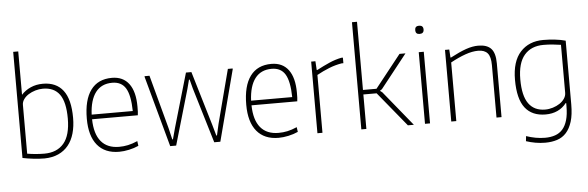

<svg xmlns="http://www.w3.org/2000/svg" viewBox="-58 -1015 4415 1442"><g transform="rotate(-5 2149.0 -294.0)"><path d="M243 10Q204 10 160.5 5Q117 0 78 -8V-808H116V-481Q145 -513 186.5 -531.5Q228 -550 279 -550Q379 -550 431 -482.5Q483 -415 483 -275Q483 -211 468 -158.5Q453 -106 423 -69Q393 -32 348 -11.5Q303 9 243 10ZM245 -26Q340 -26 391.5 -86.5Q443 -147 443 -274Q443 -398 401.5 -455.5Q360 -513 276 -513Q247 -513 218.5 -504.5Q190 -496 167 -481.5Q144 -467 130 -447Q116 -427 116 -405V-37Q145 -32 178.5 -29Q212 -26 245 -26Z M806 9Q699 9 642 -60Q585 -129 585 -259Q585 -401 639.5 -475Q694 -549 799 -549Q883 -549 927.5 -489.5Q972 -430 972 -317Q972 -294 971.5 -279Q971 -264 969 -252H624Q626 -141 673 -84.5Q720 -28 809 -28Q843 -28 876 -35Q909 -42 948 -59L953 -23Q920 -8 880.5 0.5Q841 9 806 9ZM798 -512Q717 -512 673 -454.5Q629 -397 624 -287H934Q932 -406 900 -459Q868 -512 798 -512Z M1045 -534V-540H1082L1191 -134L1211 -49H1216L1239 -134L1357 -540H1398L1519 -134L1543 -49H1548L1567 -134L1673 -540H1709V-534L1569 0H1523L1398 -416L1380 -485H1375L1357 -416L1236 0H1191Z M2008 9Q1901 9 1844 -60Q1787 -129 1787 -259Q1787 -401 1841.5 -475Q1896 -549 2001 -549Q2085 -549 2129.5 -489.5Q2174 -430 2174 -317Q2174 -294 2173.5 -279Q2173 -264 2171 -252H1826Q1828 -141 1875 -84.5Q1922 -28 2011 -28Q2045 -28 2078 -35Q2111 -42 2150 -59L2155 -23Q2122 -8 2082.5 0.5Q2043 9 2008 9ZM2000 -512Q1919 -512 1875 -454.5Q1831 -397 1826 -287H2136Q2134 -406 2102 -459Q2070 -512 2000 -512Z M2301 -540H2333L2337 -473H2341Q2392 -500 2437.5 -520Q2483 -540 2529 -549H2541V-507H2528Q2479 -499 2431.5 -480Q2384 -461 2339 -436V0H2301Z M2632 -808H2670V-294H2772L2967 -540H3012L2812 -287L2798 -278V-275L2813 -264L3028 0H2983L2770 -260H2670V0H2632Z M3131 -676Q3100 -676 3100 -707Q3100 -738 3131 -738Q3163 -738 3163 -707Q3163 -676 3131 -676ZM3112 -540H3150V0H3112Z M3310 -540H3342L3346 -479H3350Q3420 -516 3469 -533Q3518 -550 3561 -550Q3627 -550 3658 -516.5Q3689 -483 3689 -405V0H3651V-396Q3651 -459 3628 -485.5Q3605 -512 3557 -512Q3513 -512 3460.5 -493.5Q3408 -475 3348 -442V0H3310Z M4000 220Q3962 220 3925.5 213.5Q3889 207 3856 196L3860 158Q3895 170 3930.5 176.5Q3966 183 4002 183Q4044 183 4077.5 171.5Q4111 160 4134 134Q4157 108 4169.5 65.5Q4182 23 4182 -39V-63H4178Q4151 -28 4111.5 -9.5Q4072 9 4021 9Q3919 9 3866.5 -58.5Q3814 -126 3814 -270Q3814 -409 3878.5 -479.5Q3943 -550 4051 -550Q4095 -550 4139.5 -545Q4184 -540 4219 -530V-50Q4219 28 4203 79.5Q4187 131 4158.5 162.5Q4130 194 4089.5 207Q4049 220 4000 220ZM4021 -28Q4050 -28 4079 -37Q4108 -46 4130.5 -61Q4153 -76 4167 -96.5Q4181 -117 4181 -141V-502Q4149 -507 4117 -510Q4085 -513 4050 -513Q3957 -513 3905.5 -453Q3854 -393 3854 -270Q3854 -146 3896.5 -87Q3939 -28 4021 -28Z"/></g></svg>

Font: Encode Sans Narrow
Style: Thin
Weight: 250
Designer: Pablo Impallari, Andres Torresi
Foundry: Pablo Impallari, Andres Torresi
Version: Version 1.000; ttfautohint (v1.00) -l 8 -r 50 -G 200 -x 14 -